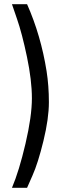

<svg xmlns="http://www.w3.org/2000/svg" viewBox="-20 -770 304 915"><path d="M202 -431Q213 -361 213 -283Q213 -205 187 -98.5Q161 8 135 66L109 125H37Q71 45 101.5 -85.5Q132 -216 132 -301.5Q132 -387 108.5 -499Q85 -611 61 -680L37 -750H109Q175 -601 202 -431Z"/></svg>

Font: Titillium-CLs Web
Style: CLs-Regular
Weight: 400
Version: Version 1.002;PS 57.000;hotconv 1.0.70;makeotf.lib2.5.55311